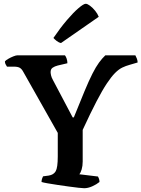

<svg xmlns="http://www.w3.org/2000/svg" viewBox="-20 -997 749 1017"><path d="M426 0Q418 0 395.5 -2.5Q373 -5 344 -9Q315 -13 285 -17.5Q255 -22 232 -26Q209 -30 200 -33Q200 -43 203 -51Q206 -59 208 -63L238 -67Q264 -71 275 -90Q286 -109 286 -168V-293L103 -617Q95 -632 84.5 -638Q74 -644 53 -644H17Q15 -648 10.5 -655Q6 -662 6 -672Q11 -678 24 -685.5Q37 -693 51 -698.5Q65 -704 72 -704H324Q329 -698 333 -686.5Q337 -675 337 -662L286 -650Q270 -646 259 -638.5Q248 -631 248 -615Q248 -609 250.5 -597.5Q253 -586 261 -572L365 -375H371Q404 -457 427.5 -513.5Q451 -570 469.5 -606.5Q488 -643 504.5 -665.5Q521 -688 538 -704H697Q701 -697 705 -686.5Q709 -676 709 -666L668 -654Q646 -648 627.5 -639Q609 -630 589.5 -610.5Q570 -591 546 -555Q522 -519 491 -459.5Q460 -400 418 -309V-141Q418 -118 412.5 -99.5Q407 -81 400 -74L499 -62Q501 -59 504 -51Q507 -43 507 -33Q491 -20 468.5 -10Q446 0 426 0ZM303 -769Q290 -772 279 -781Q268 -790 263 -796Q299 -849 334 -890Q369 -931 396 -954Q423 -977 434 -977Q443 -977 457 -966.5Q471 -956 484 -940Q497 -924 503 -908Z"/></svg>

Font: Texturina SemiBold
Style: Regular
Weight: 600
Designer: Guillermo Torres Carreño
Foundry: Omnibus-Type
Version: Version 1.002; ttfautohint (v1.8.3)